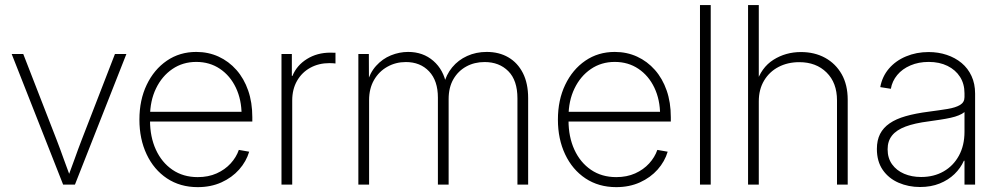

<svg xmlns="http://www.w3.org/2000/svg" viewBox="-20 -748 4047 778"><path d="M235.8 0 27.3 -529.3H74.2L209 -182.6Q224.1 -143.6 238 -104.2Q252 -64.9 266.6 -26.4H253.9Q268.6 -64.9 282.5 -104.2Q296.4 -143.6 311.5 -182.6L445.8 -529.3H492.2L283.7 0Z M781.2 10.3Q710 10.3 656.7 -25.1Q603.5 -60.5 574.2 -122.6Q544.9 -184.6 544.9 -263.2Q544.9 -342.8 574.5 -404.5Q604 -466.3 656 -502Q708 -537.6 775.4 -537.6Q824.2 -537.6 865.7 -518.6Q907.2 -499.5 938 -464.6Q968.8 -429.7 985.6 -381.3Q1002.4 -333 1002.4 -273.4V-255.4H569.3V-294.9H978L959 -281.7Q959 -343.8 935.8 -392.6Q912.6 -441.4 871.1 -469.2Q829.6 -497.1 775.4 -497.1Q720.7 -497.1 678.5 -468.3Q636.2 -439.5 612.1 -389.4Q587.9 -339.4 587.9 -274.9V-259.8Q587.9 -193.4 611.6 -141.6Q635.3 -89.8 678.7 -60.1Q722.2 -30.3 781.2 -30.3Q824.2 -30.3 857.9 -45.4Q891.6 -60.5 914.6 -85.7Q937.5 -110.8 947.8 -140.6L989.7 -133.3Q978 -93.8 949 -61Q919.9 -28.3 877.2 -9Q834.5 10.3 781.2 10.3Z M1120.6 0V-529.3H1162.6V-440.4H1165Q1182.6 -483.4 1223.9 -509Q1265.1 -534.7 1318.8 -534.7Q1325.2 -534.7 1329.8 -534.4Q1334.5 -534.2 1339.4 -534.2V-490.7Q1336.4 -491.2 1329.8 -491.7Q1323.2 -492.2 1314.5 -492.2Q1271.5 -492.2 1237.3 -473.4Q1203.1 -454.6 1183.6 -420.4Q1164.1 -386.2 1164.1 -340.8V0Z M1432.1 0V-529.3H1474.6L1475.1 -409.7H1466.8Q1478.5 -453.1 1504.2 -481.4Q1529.8 -509.8 1564 -523.7Q1598.1 -537.6 1633.8 -537.6Q1694.3 -537.6 1736.1 -501.2Q1777.8 -464.8 1788.6 -404.3H1777.8Q1787.6 -445.3 1812.3 -475.1Q1836.9 -504.9 1873 -521.2Q1909.2 -537.6 1952.1 -537.6Q2002.4 -537.6 2040 -515.6Q2077.6 -493.7 2098.9 -451.9Q2120.1 -410.2 2120.1 -350.1V0H2076.7V-349.6Q2076.7 -422.4 2039.8 -459.5Q2002.9 -496.6 1943.8 -496.6Q1902.3 -496.6 1869.4 -478.5Q1836.4 -460.4 1817.1 -427Q1797.9 -393.6 1797.9 -346.7V0H1754.4V-352.5Q1754.4 -420.9 1718.8 -458.7Q1683.1 -496.6 1624.5 -496.6Q1583.5 -496.6 1549.6 -477.5Q1515.6 -458.5 1495.6 -423.8Q1475.6 -389.2 1475.6 -342.3V0Z M2477.1 10.3Q2405.8 10.3 2352.5 -25.1Q2299.3 -60.5 2270 -122.6Q2240.7 -184.6 2240.7 -263.2Q2240.7 -342.8 2270.3 -404.5Q2299.8 -466.3 2351.8 -502Q2403.8 -537.6 2471.2 -537.6Q2520 -537.6 2561.5 -518.6Q2603 -499.5 2633.8 -464.6Q2664.6 -429.7 2681.4 -381.3Q2698.2 -333 2698.2 -273.4V-255.4H2265.1V-294.9H2673.8L2654.8 -281.7Q2654.8 -343.8 2631.6 -392.6Q2608.4 -441.4 2566.9 -469.2Q2525.4 -497.1 2471.2 -497.1Q2416.5 -497.1 2374.3 -468.3Q2332 -439.5 2307.9 -389.4Q2283.7 -339.4 2283.7 -274.9V-259.8Q2283.7 -193.4 2307.4 -141.6Q2331.1 -89.8 2374.5 -60.1Q2418 -30.3 2477.1 -30.3Q2520 -30.3 2553.7 -45.4Q2587.4 -60.5 2610.4 -85.7Q2633.3 -110.8 2643.6 -140.6L2685.5 -133.3Q2673.8 -93.8 2644.8 -61Q2615.7 -28.3 2573 -9Q2530.3 10.3 2477.1 10.3Z M2859.9 -727.5V0H2816.4V-727.5Z M3054.7 -337.4V0H3011.2V-727.5H3054.7V-408.2H3043.9Q3064 -474.1 3113.8 -505.6Q3163.6 -537.1 3225.6 -537.1Q3280.8 -537.1 3323.5 -513.7Q3366.2 -490.2 3390.6 -447.3Q3415 -404.3 3415 -343.8V0H3371.6V-341.3Q3371.6 -412.6 3329.3 -454.3Q3287.1 -496.1 3218.8 -496.1Q3171.9 -496.1 3134.8 -476.8Q3097.7 -457.5 3076.2 -421.6Q3054.7 -385.7 3054.7 -337.4Z M3708 9.8Q3661.1 9.8 3621.1 -7.6Q3581.1 -24.9 3557.1 -59.3Q3533.2 -93.8 3533.2 -144.5Q3533.2 -179.7 3546.1 -205.1Q3559.1 -230.5 3585 -248.3Q3610.8 -266.1 3650.1 -277.3Q3689.5 -288.6 3742.7 -295.4Q3787.6 -301.3 3820.1 -306.6Q3852.5 -312 3870.4 -322.8Q3888.2 -333.5 3888.2 -354.5V-370.1Q3888.2 -408.2 3870.1 -436.5Q3852.1 -464.8 3819.3 -481Q3786.6 -497.1 3743.2 -497.1Q3702.1 -497.1 3669.2 -482.9Q3636.2 -468.8 3615.7 -444.1Q3595.2 -419.4 3589.8 -388.2L3546.9 -395Q3554.7 -438 3582 -470Q3609.4 -502 3651.4 -519.5Q3693.4 -537.1 3742.7 -537.1Q3782.2 -537.1 3816.4 -525.6Q3850.6 -514.2 3876.5 -492.7Q3902.3 -471.2 3916.7 -439.9Q3931.2 -408.7 3931.2 -369.1V0H3888.2V-96.7H3885.7Q3872.6 -66.9 3847.7 -42.7Q3822.8 -18.6 3787.6 -4.4Q3752.4 9.8 3708 9.8ZM3712.4 -30.8Q3764.2 -30.8 3803.7 -53.5Q3843.3 -76.2 3865.7 -117.4Q3888.2 -158.7 3888.2 -213.9V-293.9Q3879.4 -286.6 3865.2 -280.8Q3851.1 -274.9 3832.3 -270.8Q3813.5 -266.6 3791 -263.2Q3768.6 -259.8 3744.1 -256.3Q3686 -249 3649.2 -235.1Q3612.3 -221.2 3594.5 -198.7Q3576.7 -176.3 3576.7 -143.1Q3576.7 -107.4 3594.7 -82.3Q3612.8 -57.1 3643.6 -43.9Q3674.3 -30.8 3712.4 -30.8Z"/></svg>

Font: Inter 24pt ExtraLight
Style: Regular
Weight: 250
Designer: Rasmus Andersson
Foundry: rsms
Version: Version 4.001;git-66647c0bb